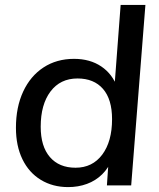

<svg xmlns="http://www.w3.org/2000/svg" viewBox="-20 -756 649 783"><path d="M258 7Q195 7 146.5 -22.5Q98 -52 71.5 -106.5Q45 -161 45 -235Q45 -319 74.5 -382.5Q104 -446 157.5 -481Q211 -516 282 -516Q347 -516 393 -485Q439 -454 459 -398L445 -379L472 -736H573L515 0H416L425 -132L436 -106Q423 -71 396.5 -45Q370 -19 334.5 -6Q299 7 258 7ZM288 -72Q357 -72 397 -125.5Q437 -179 437 -270Q437 -351 400 -393.5Q363 -436 296 -436Q226 -436 186 -383Q146 -330 146 -239Q146 -159 183.5 -115.5Q221 -72 288 -72Z"/></svg>

Font: Muli SemiBold
Style: Italic
Weight: 600
Italic angle: -4.541°
Designer: Vernon Adams
Foundry: Vernon Adams
Version: Version 2.100; ttfautohint (v1.8.1.43-b0c9)